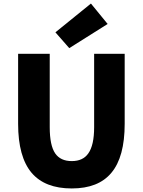

<svg xmlns="http://www.w3.org/2000/svg" viewBox="-20 -1047 803 1081"><path d="M384 14Q233 14 158 -74Q82 -164 82 -350V-744H260V-331Q260 -228 291 -183Q321 -140 384 -140Q447 -140 477 -183Q510 -229 510 -331V-537V-744H682V-350Q682 -163 607 -74Q534 14 384 14ZM370 -776 292 -865 392 -946 492 -1027 586 -912Z"/></svg>

Font: GenSekiGothic TW H
Style: Regular
Weight: 900
Version: Version 1.501;PS 1;hotconv 16.6.51;makeotf.lib2.5.65220